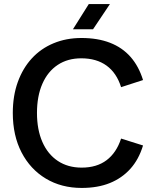

<svg xmlns="http://www.w3.org/2000/svg" viewBox="-20 -908 761 945"><path d="M382 17Q282 17 205.5 -29Q129 -75 86 -158Q43 -241 43 -352Q43 -436 67.5 -504Q92 -572 136.5 -620.5Q181 -669 243.5 -695Q306 -721 381 -721Q461 -721 521.5 -697.5Q582 -674 622.5 -628Q663 -582 684 -514L576 -479Q554 -549 504.5 -585Q455 -621 380 -621Q313 -621 264 -588.5Q215 -556 188.5 -495.5Q162 -435 162 -352Q162 -270 188.5 -209.5Q215 -149 264.5 -116Q314 -83 382 -83Q456 -83 504.5 -119.5Q553 -156 576 -226L684 -192Q663 -123 621.5 -77Q580 -31 520.5 -7Q461 17 382 17ZM417 -888H521L438 -764H339Z"/></svg>

Font: TikTok Sans 24pt Medium
Style: Regular
Weight: 500
Version: Version 4.000